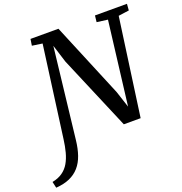

<svg xmlns="http://www.w3.org/2000/svg" viewBox="-260 -887 1203 1272"><g transform="rotate(-20 341.5 -251.0)"><path d="M-81.5 241.5 -91.5 197.5Q-48 189 -18.8 168.2Q10.5 147.5 28.5 116.2Q46.5 85 57.2 44.5Q68 4 74 -43.5L160.5 -687L88.5 -697.5L95.5 -743H292.5L511.5 -216.5L549.5 -100.5L621.5 -687.5L545 -697.5L550 -743H775.5L772 -697.5L697 -687L601.5 0H483L261.5 -522.5L222 -648L149 -10.5Q142.5 48 126.8 93.2Q111 138.5 83.5 170Q56 201.5 15.5 219.5Q-25 237.5 -81.5 241.5Z"/></g></svg>

Font: Merriweather Medium
Style: Italic
Weight: 500
Italic angle: -7.8°
Version: Version 2.101